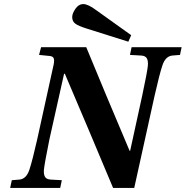

<svg xmlns="http://www.w3.org/2000/svg" viewBox="-20 -924 913 944"><path d="M335 -840Q335 -858 351 -881Q367 -904 389 -904Q413 -904 453 -874L625 -751L611 -719L408 -783Q366 -796 350.5 -807.5Q335 -819 335 -840ZM30 0 38 -38 75 -41Q110 -44 125 -91Q140 -137 163 -239L241 -594Q248 -621 245 -634.5Q242 -648 222 -649L172 -654L182 -692H404Q494 -473 617 -183H620L679 -453Q704 -570 707 -601Q709 -626 701.5 -638Q694 -650 673 -651L619 -654L627 -692H873L865 -654L828 -651Q793 -648 778 -601Q763 -555 740 -453L640 0H536Q419 -280 299 -561H295L223 -239Q200 -125 196 -91Q194 -66 201.5 -54Q209 -42 230 -41L284 -38L276 0Z"/></svg>

Font: Heuristica
Style: Bold Italic
Weight: 700
Italic angle: -13°
Version: Version 1.0.2